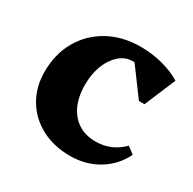

<svg xmlns="http://www.w3.org/2000/svg" viewBox="-123 -637 780 777"><g transform="rotate(30 267.0 -248.0)"><path d="M295 15Q219 15 160.5 -16Q102 -47 69 -102.5Q36 -158 36 -229Q36 -312 72.5 -375.5Q109 -439 174 -475Q239 -511 324 -511Q376 -511 426 -498Q476 -485 513 -462L452 -317H426L310 -474H399V-414Q371 -444 324 -444Q290 -444 263 -420.5Q236 -397 220 -357Q204 -317 204 -265Q204 -183 244.5 -135Q285 -87 355 -87Q429 -87 481 -140L513 -116Q484 -55 426 -20Q368 15 295 15Z"/></g></svg>

Font: Platypi Light
Style: Bold
Weight: 700
Version: Version 1.200